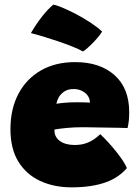

<svg xmlns="http://www.w3.org/2000/svg" viewBox="-20 -799 602 827"><path d="M526.5 -75Q510.5 -56 488.2 -40.5Q466 -25 436.8 -14.2Q407.5 -3.5 370.5 2.2Q333.5 8 288.5 8Q212.5 8 152.8 -19.8Q93 -47.5 59 -103Q25 -158.5 25 -242.5Q25 -329.5 59.2 -394.5Q93.5 -459.5 156 -495.5Q218.5 -531.5 303.5 -531.5Q410.5 -531.5 473.5 -475.2Q536.5 -419 536.5 -316Q536.5 -296 535 -280.8Q533.5 -265.5 529.5 -247.5Q521.5 -248 494.2 -248.5Q467 -249 433.8 -249.5Q400.5 -250 373 -250.5Q345.5 -251 337 -251Q298.5 -251 265.8 -247.8Q233 -244.5 214.5 -241Q214.5 -235 215.2 -228.8Q216 -222.5 218 -217Q223.5 -203 235.5 -193.5Q247.5 -184 264.5 -179.2Q281.5 -174.5 301 -174.5Q315 -174.5 328.5 -176.5Q342 -178.5 355.8 -183.8Q369.5 -189 383.2 -198Q397 -207 412 -221Q415 -218.5 429.8 -203.5Q444.5 -188.5 463.5 -166.5Q482.5 -144.5 500 -120.2Q517.5 -96 526.5 -75ZM223 -352Q237 -354.5 259.5 -356.5Q282 -358.5 312.5 -358.5Q330 -358.5 345.5 -358Q361 -357.5 367.5 -357Q367.5 -363.5 365 -372Q361.5 -384.5 351.8 -394.2Q342 -404 328 -409.8Q314 -415.5 296.5 -415.5Q272 -415.5 256 -404.2Q240 -393 232.2 -378Q224.5 -363 223 -352ZM209.5 -779Q221 -777.5 247.2 -766.8Q273.5 -756 305.8 -739.2Q338 -722.5 368.5 -702.5Q399 -682.5 420 -663Q409.5 -646 392.2 -627.2Q375 -608.5 359.5 -594.5Q344 -580.5 337 -577.5Q320.5 -587 292.5 -598.2Q264.5 -609.5 232 -620.5Q199.5 -631.5 168.2 -641Q137 -650.5 113 -656.5Q116.5 -663 130 -684.2Q143.5 -705.5 164.2 -731.8Q185 -758 209.5 -779Z"/></svg>

Font: Grandstander Thin Black
Style: Regular
Weight: 900
Version: Version 1.200